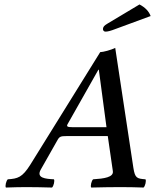

<svg xmlns="http://www.w3.org/2000/svg" viewBox="-20 -840 696 862"><path d="M305.1 -269C283.1 -269 277.8 -272 283.1 -282L421.7 -527H423.7L458.1 -269ZM163.2 -79 239.2 -213C247.4 -227 253.9 -229 277.9 -229H463.9L486.6 -72C491.2 -44 446.8 -38 398.1 -35C390.7 -29 384.9 -4 389.5 2C426.8 1 482 0 521 0C562 0 595.1 1 624.5 2C631.9 -4 637.7 -29 633.1 -35C594.8 -38 586.2 -40 578.9 -86L497.3 -625C480.2 -616 442.9 -606 429.9 -606L116.3 -101C79.9 -43 59.8 -38 15.1 -35C7.7 -29 1.9 -4 6.5 2C34.8 1 69.3 0 96 0C135 0 176.8 1 213.5 2C220.9 -4 226.7 -29 222.1 -35C184.5 -37 141.3 -40.3 163.2 -79ZM606.3 -820 462.5 -734C447.4 -725 444.2 -720 442.6 -713C440.8 -705 445.1 -698 454.1 -698C463.1 -698 475.8 -701 498.9 -710L656.3 -768C648.5 -789.3 631.8 -806.7 606.3 -820Z"/></svg>

Font: Linux Libertine Mono O
Style: Mono Oblique
Weight: 400
Italic angle: -13°
Designer: Philipp H. Poll
Foundry: Philipp H. Poll
Version: Version 5.1.7